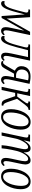

<svg xmlns="http://www.w3.org/2000/svg" viewBox="1454 -2076 596 3617"><g transform="rotate(90 1752.5 -268.0)"><path d="M11 10Q-9 10 -22.5 -0.5Q-36 -11 -36 -32Q-36 -43 -33 -57Q-16 -52 -2 -52Q27 -52 50 -74.5Q73 -97 93.5 -149.5Q114 -202 138 -292L175 -434Q178 -445 179.5 -454Q181 -463 181 -470Q181 -492 166.5 -498.5Q152 -505 131 -505H120L127 -536H268L295 -96L543 -536H605L531 -187Q524 -157 520 -131Q516 -105 516 -83Q516 -57 525 -45.5Q534 -34 548 -34Q570 -34 593 -59L609 -37Q594 -18 573.5 -4Q553 10 527 10Q492 10 474 -13Q456 -36 456 -75Q456 -95 459 -120Q462 -145 471 -184L521 -418H518L283 0H246L216 -436L176 -285Q136 -128 98 -59Q60 10 11 10Z M669 10Q649 10 635.5 -0.5Q622 -11 622 -32Q622 -43 625 -57Q642 -52 656 -52Q685 -52 708 -74.5Q731 -97 751.5 -149.5Q772 -202 796 -292L833 -434Q839 -456 839 -470Q839 -492 824.5 -498.5Q810 -505 789 -505H778L785 -536H1087L1013 -187Q1006 -156 1001.5 -128.5Q997 -101 997 -81Q997 -57 1006 -45.5Q1015 -34 1030 -34Q1052 -34 1075 -59L1091 -37Q1075 -18 1054.5 -4Q1034 10 1009 10Q973 10 955 -12.5Q937 -35 937 -73Q937 -90 940.5 -117Q944 -144 952 -184L1019 -497H890L835 -285Q794 -128 756 -59Q718 10 669 10Z M1143 10Q1126 10 1111.5 3.5Q1097 -3 1092 -8L1102 -33Q1114 -27 1124 -27Q1132 -27 1140.5 -32.5Q1149 -38 1161.5 -54.5Q1174 -71 1193 -104L1276 -249Q1238 -265 1214.5 -296.5Q1191 -328 1191 -375Q1191 -420 1211.5 -458.5Q1232 -497 1275 -520.5Q1318 -544 1385 -544Q1423 -544 1458.5 -538.5Q1494 -533 1524 -527L1451 -187Q1444 -157 1440 -130Q1436 -103 1436 -83Q1436 -57 1445 -45.5Q1454 -34 1468 -34Q1490 -34 1513 -59L1529 -37Q1514 -18 1493.5 -4Q1473 10 1447 10Q1412 10 1394 -13Q1376 -36 1376 -75Q1376 -92 1379.5 -118.5Q1383 -145 1391 -184L1401 -234H1332L1235 -60Q1209 -14 1186.5 -2Q1164 10 1143 10ZM1367 -272H1410L1457 -499Q1433 -505 1415.5 -506.5Q1398 -508 1382 -508Q1317 -508 1285.5 -469.5Q1254 -431 1254 -378Q1254 -325 1286 -298.5Q1318 -272 1367 -272Z M1580 0 1671 -427Q1677 -455 1677 -469Q1677 -491 1664.5 -498Q1652 -505 1630 -505H1617L1624 -536H1754L1702 -294H1764L1848 -409Q1875 -444 1883.5 -460.5Q1892 -477 1892 -486Q1892 -505 1853 -505L1860 -536H2017L2011 -505Q1992 -505 1979 -499.5Q1966 -494 1951 -479Q1936 -464 1913 -435L1806 -291L1864 -123Q1881 -72 1896.5 -51.5Q1912 -31 1934 -31H1937L1930 0H1923Q1888 0 1868.5 -7.5Q1849 -15 1835.5 -38Q1822 -61 1807 -106L1756 -255H1694L1640 0Z M2145 10Q2076 10 2038.5 -38Q2001 -86 2001 -178Q2001 -238 2016.5 -302.5Q2032 -367 2062.5 -422.5Q2093 -478 2138.5 -512Q2184 -546 2244 -546Q2312 -546 2349.5 -498Q2387 -450 2387 -358Q2387 -298 2371.5 -233.5Q2356 -169 2325.5 -113.5Q2295 -58 2249.5 -24Q2204 10 2145 10ZM2151 -28Q2193 -28 2225 -60.5Q2257 -93 2279 -144.5Q2301 -196 2312.5 -254.5Q2324 -313 2324 -364Q2324 -440 2301 -474Q2278 -508 2236 -508Q2195 -508 2162.5 -475.5Q2130 -443 2108 -391.5Q2086 -340 2075 -282Q2064 -224 2064 -172Q2064 -97 2087 -62.5Q2110 -28 2151 -28Z M2990 10Q2955 10 2937 -13Q2919 -36 2919 -75Q2919 -95 2922.5 -120Q2926 -145 2934 -184L2963 -319Q2970 -351 2976 -384.5Q2982 -418 2982 -441Q2982 -463 2972.5 -481.5Q2963 -500 2937 -500Q2912 -500 2888 -477.5Q2864 -455 2843 -419.5Q2822 -384 2806.5 -343Q2791 -302 2784 -266L2766 -185Q2757 -142 2749 -89.5Q2741 -37 2739 0H2680Q2681 -35 2689 -90Q2697 -145 2708 -195L2736 -321Q2741 -344 2748 -379.5Q2755 -415 2755 -442Q2755 -461 2747 -480Q2739 -499 2715 -499Q2689 -499 2663.5 -475.5Q2638 -452 2616 -415Q2594 -378 2577.5 -336.5Q2561 -295 2554 -259L2499 0H2439L2530 -427Q2536 -454 2536 -469Q2536 -491 2523.5 -498Q2511 -505 2489 -505H2476L2483 -536H2614L2589 -424H2593Q2626 -483 2662 -514Q2698 -545 2738 -545Q2781 -545 2797.5 -515.5Q2814 -486 2814 -449Q2814 -442 2813.5 -435Q2813 -428 2812 -421H2817Q2851 -485 2886.5 -515Q2922 -545 2965 -545Q3009 -545 3026 -515Q3043 -485 3043 -447Q3043 -428 3036.5 -392.5Q3030 -357 3024 -329L2994 -187Q2988 -157 2983.5 -131Q2979 -105 2979 -83Q2979 -57 2988 -45.5Q2997 -34 3012 -34Q3033 -34 3056 -59L3072 -37Q3057 -18 3036.5 -4Q3016 10 2990 10Z M3267 10Q3198 10 3160.5 -38Q3123 -86 3123 -178Q3123 -238 3138.5 -302.5Q3154 -367 3184.5 -422.5Q3215 -478 3260.5 -512Q3306 -546 3366 -546Q3434 -546 3471.5 -498Q3509 -450 3509 -358Q3509 -298 3493.5 -233.5Q3478 -169 3447.5 -113.5Q3417 -58 3371.5 -24Q3326 10 3267 10ZM3273 -28Q3315 -28 3347 -60.5Q3379 -93 3401 -144.5Q3423 -196 3434.5 -254.5Q3446 -313 3446 -364Q3446 -440 3423 -474Q3400 -508 3358 -508Q3317 -508 3284.5 -475.5Q3252 -443 3230 -391.5Q3208 -340 3197 -282Q3186 -224 3186 -172Q3186 -97 3209 -62.5Q3232 -28 3273 -28Z"/></g></svg>

Font: Noto Serif ExtraCondensed Light
Style: Italic
Weight: 300
Width: 2
Italic angle: -12°
Designer: Monotype Design Team
Foundry: Monotype Imaging Inc.
Version: Version 2.014; ttfautohint (v1.8.4.7-5d5b)